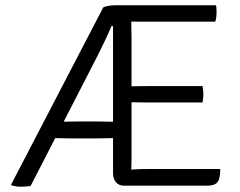

<svg xmlns="http://www.w3.org/2000/svg" viewBox="-20 -703 910 727"><path d="M371 -675Q380 -679.5 392.5 -681.2Q405 -683 414 -683H476L407 -604H402Q390 -575.5 375 -544.2Q360 -513 348 -489L96 1Q88.5 2.5 77.5 3.2Q66.5 4 58 4Q47 4 39.8 2.5Q32.5 1 24 -1L22 -4ZM251 -179Q243 -179 229 -179.2Q215 -179.5 201.5 -179.8Q188 -180 182 -180H155L187 -242H211Q220 -242 238.5 -242.5Q257 -243 269 -243H342Q350 -243 365 -242.8Q380 -242.5 394.5 -242.2Q409 -242 415 -242H439V-180H414Q408 -180 393.5 -179.8Q379 -179.5 364 -179.2Q349 -179 341 -179ZM408 -677 414 -683H477V-624Q477 -603 477.5 -591.8Q478 -580.5 478 -560V-97Q478 -87.5 477.5 -79Q477 -70.5 477 -60V0H449Q430.5 0 419.2 -12.8Q408 -25.5 408 -48ZM747 -377Q748.5 -369 749.2 -360.5Q750 -352 750 -346Q750 -340 749.2 -331.8Q748.5 -323.5 747 -315H537Q526 -315 512 -315.2Q498 -315.5 482.8 -315.8Q467.5 -316 453 -316V-376Q467.5 -376 482.8 -376.2Q498 -376.5 512 -376.8Q526 -377 537 -377ZM798 -683Q799.5 -675 799.8 -667.5Q800 -660 800 -654Q800 -648 799 -638.8Q798 -629.5 795 -621H537Q526 -621 512 -621Q498 -621 482.8 -621.2Q467.5 -621.5 453 -622V-683ZM814 -63Q814 -26 803.2 -13Q792.5 0 766 0H453V-59Q472 -60.5 491.5 -61.8Q511 -63 538 -63Z"/></svg>

Font: Signika Negative Light
Style: Regular
Weight: 300
Designer: Anna Giedry
Foundry: Anna Giedry
Version: Version 2.001